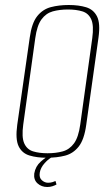

<svg xmlns="http://www.w3.org/2000/svg" viewBox="-20 -619 450 768"><path d="M167 12Q128 12 98 3Q68 -6 54.5 -34Q41 -62 49 -120L99 -469Q107 -527 129 -554.5Q151 -582 183.5 -590.5Q216 -599 255 -599Q295 -599 324.5 -590Q354 -581 368 -553.5Q382 -526 374 -469L325 -120Q317 -61 295 -33Q273 -5 240.5 3.5Q208 12 167 12ZM170 -6Q204 -6 231 -13.5Q258 -21 276 -45.5Q294 -70 301 -121L349 -466Q356 -517 345 -541.5Q334 -566 309.5 -573.5Q285 -581 252 -581Q218 -581 191 -573.5Q164 -566 146 -541.5Q128 -517 121 -466L73 -121Q66 -70 77 -45.5Q88 -21 112.5 -13.5Q137 -6 170 -6ZM169 129Q146 129 130 114.5Q114 100 117 75Q122 46 143 27.5Q164 9 183 0H204Q176 14 159 33Q142 52 139 72Q136 92 147.5 102Q159 112 172 112Q182 112 190 109.5Q198 107 202 105L206 119Q199 123 189.5 126Q180 129 169 129Z"/></svg>

Font: Alumni Sans SC Thin
Style: Italic
Weight: 100
Italic angle: -8°
Designer: Robert E. Leuschke
Foundry: Robert E. Leuschke
Version: Version 1.016